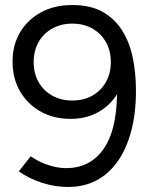

<svg xmlns="http://www.w3.org/2000/svg" viewBox="-20 -732 606 764"><path d="M267 -712Q341 -712 389 -684.5Q437 -657 466.5 -610Q496 -563 508.5 -501.5Q521 -440 521 -371Q521 -281 502 -210Q483 -139 448 -89.5Q413 -40 363.5 -14Q314 12 251 12Q199 12 147.5 -4.5Q96 -21 55 -50L102 -110Q134 -88 171.5 -75.5Q209 -63 243 -63Q345 -63 398.5 -149Q452 -235 445 -409L463 -392Q439 -331 386 -295Q333 -259 261 -259Q193 -259 141 -288.5Q89 -318 59.5 -369Q30 -420 30 -487Q30 -553 60 -603.5Q90 -654 143.5 -683Q197 -712 267 -712ZM267 -638Q223 -638 188 -618.5Q153 -599 133.5 -564.5Q114 -530 114 -485Q114 -440 133.5 -405.5Q153 -371 188 -351.5Q223 -332 267 -332Q313 -332 347.5 -351.5Q382 -371 401.5 -405.5Q421 -440 421 -485Q421 -530 401.5 -564.5Q382 -599 347.5 -618.5Q313 -638 267 -638Z"/></svg>

Font: Figtree Light
Style: Regular
Weight: 400
Version: Version 2.002